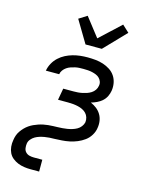

<svg xmlns="http://www.w3.org/2000/svg" viewBox="-142 -860 885 1161"><g transform="rotate(15 300.0 -280.0)"><path d="M167 215Q146 215 125.5 212Q105 209 86.5 201.5Q68 194 52.5 181.5Q37 169 28.5 151.5Q20 134 18 113Q16 92 20 71Q22 56 27 41.5Q32 27 41 14Q50 1 61 -10.5Q72 -22 85 -31Q98 -40 112 -46.5Q126 -53 141 -58Q156 -63 170.5 -66Q185 -69 200 -70.5Q215 -72 230 -72.5Q245 -73 259.5 -73.5Q274 -74 288.5 -75Q303 -76 318 -78.5Q333 -81 348 -85.5Q363 -90 376.5 -97.5Q390 -105 400 -118Q410 -131 413 -145Q415 -161 410.5 -175.5Q406 -190 396 -200.5Q386 -211 372.5 -217.5Q359 -224 344 -227.5Q329 -231 313.5 -232.5Q298 -234 282 -234H218L231 -307H295Q309 -307 322.5 -308Q336 -309 350 -312Q364 -315 377.5 -319.5Q391 -324 403.5 -332Q416 -340 424.5 -352.5Q433 -365 435 -379Q438 -393 433.5 -405.5Q429 -418 420 -427Q411 -436 399 -441Q387 -446 374 -449Q361 -452 347 -453Q333 -454 319 -454Q306 -454 293 -453.5Q280 -453 267 -450Q254 -447 240.5 -442.5Q227 -438 215.5 -430Q204 -422 195.5 -410.5Q187 -399 185 -386L184 -385H101L102 -388Q106 -410 118 -432Q130 -454 148.5 -471Q167 -488 188.5 -499Q210 -510 233 -516.5Q256 -523 279 -525.5Q302 -528 325 -528Q350 -528 375 -525.5Q400 -523 423 -515.5Q446 -508 466 -495Q486 -482 499 -462.5Q512 -443 516.5 -419Q521 -395 517 -370Q514 -352 505.5 -334.5Q497 -317 482.5 -304Q468 -291 450 -282.5Q432 -274 414 -269Q435 -260 451.5 -247Q468 -234 479 -216Q490 -198 493.5 -176Q497 -154 493 -131Q490 -108 476.5 -85.5Q463 -63 442.5 -48Q422 -33 399 -23.5Q376 -14 352 -9Q328 -4 304 -2.5Q280 -1 257 0H256Q242 0 227 1Q212 2 197.5 4.5Q183 7 168 11.5Q153 16 140 23.5Q127 31 116.5 43.5Q106 56 104 71Q102 85 104 99.5Q106 114 115.5 124Q125 134 138.5 137.5Q152 141 167 141H220V215ZM292 -600 209 -739 260 -771 351 -654 481 -775 524 -735 394 -600Z"/></g></svg>

Font: Iosevka Extended Oblique
Style: Regular
Weight: 400
Width: 7
Italic angle: -9°
Monospace: yes
Designer: Belleve Invis
Foundry: Belleve Invis
Version: Version 32.0.1; ttfautohint (v1.8.4)